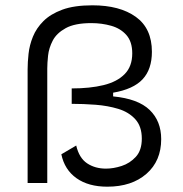

<svg xmlns="http://www.w3.org/2000/svg" viewBox="-20 -689 689 723"><path d="M384 14Q313 14 268 -18Q223 -50 211 -108L267 -141Q278 -94 308 -74Q338 -54 379 -54Q407 -54 438 -64Q469 -74 491.5 -98.5Q514 -123 514 -167Q514 -213 489.5 -240Q465 -267 425.5 -279Q386 -291 340 -294.5Q294 -298 250 -298V-356Q319 -356 370 -368.5Q421 -381 449.5 -410Q478 -439 478 -488Q478 -532 456 -557Q434 -582 398.5 -592Q363 -602 324 -602Q262 -602 227.5 -583Q193 -564 178.5 -536Q164 -508 161 -479.5Q158 -451 158 -431V0H84V-428Q84 -454 87.5 -486.5Q91 -519 104 -551Q117 -583 143.5 -609.5Q170 -636 214.5 -652.5Q259 -669 328 -669Q431 -669 491.5 -625.5Q552 -582 552 -494Q552 -428 517 -390.5Q482 -353 406 -340V-326Q500 -317 543.5 -275Q587 -233 587 -165Q587 -83 531.5 -34.5Q476 14 384 14Z"/></svg>

Font: Bricolage Grotesque 12pt Light
Style: Regular
Weight: 300
Designer: Mathieu Triay
Foundry: Atelier Triay
Version: Version 1.001; ttfautohint (v1.8.4.7-5d5b);gftools[0.9.33.de